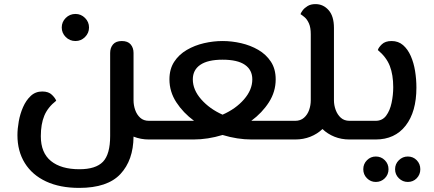

<svg xmlns="http://www.w3.org/2000/svg" viewBox="-20 -680 2115 936"><path d="M366 236Q272 236 204.5 204.5Q137 173 101 115Q65 57 65 -21Q65 -52 71.5 -88.5Q78 -125 92.5 -158Q107 -191 130 -212.5Q153 -234 186 -234Q217 -234 233.5 -217.5Q250 -201 254 -189Q213 -157 196 -116Q179 -75 179 -16Q179 65 228.5 105Q278 145 367 145Q447 145 482 108.5Q517 72 517 -17V-422Q517 -447 531 -463.5Q545 -480 574 -480Q603 -480 617 -463.5Q631 -447 631 -422V-191Q631 -167 639 -144Q647 -121 663.5 -106Q680 -91 706 -91H751Q762 -91 766.5 -79Q771 -67 771 -46Q771 -25 766.5 -12.5Q762 0 751 0H706Q666 0 631 -14Q630 101 567 168.5Q504 236 366 236ZM348 -480Q320 -480 300.5 -499.5Q281 -519 281 -546Q281 -573 300.5 -592.5Q320 -612 348 -612Q375 -612 394.5 -592.5Q414 -573 414 -546Q414 -519 394.5 -499.5Q375 -480 348 -480Z M920 -293Q920 -242 961 -195.5Q1002 -149 1065 -121Q1129 -149 1169.5 -195.5Q1210 -242 1210 -293Q1210 -339 1174 -364Q1138 -389 1065 -389Q993 -389 956.5 -364Q920 -339 920 -293ZM751 0Q740 0 735.5 -12.5Q731 -25 731 -46Q731 -67 735.5 -79Q740 -91 751 -91H923Q925 -91 926 -91Q873 -130 839.5 -181.5Q806 -233 806 -293Q806 -343 829 -378.5Q852 -414 890.5 -436.5Q929 -459 974.5 -469.5Q1020 -480 1065 -480Q1110 -480 1155.5 -469.5Q1201 -459 1239 -437Q1277 -415 1300.5 -379.5Q1324 -344 1324 -293Q1324 -233 1291 -181.5Q1258 -130 1205 -91H1207H1379Q1390 -91 1394.5 -79Q1399 -67 1399 -46Q1399 -25 1394.5 -12.5Q1390 0 1379 0H1207Q1137 0 1065 -22Q993 0 923 0Z M1379 0Q1368 0 1363.5 -12.5Q1359 -25 1359 -46Q1359 -67 1363.5 -79Q1368 -91 1379 -91H1419Q1445 -91 1462 -106Q1479 -121 1487 -144Q1495 -167 1495 -191V-513Q1495 -546 1486 -566Q1477 -586 1465 -596Q1453 -606 1445 -611Q1447 -618 1455.5 -629.5Q1464 -641 1479.5 -650.5Q1495 -660 1518 -660Q1556 -660 1582 -630.5Q1608 -601 1608 -544V-191Q1608 -167 1616.5 -144Q1625 -121 1641.5 -106Q1658 -91 1684 -91H1729Q1740 -91 1744.5 -79Q1749 -67 1749 -46Q1749 -25 1744.5 -12.5Q1740 0 1729 0H1684Q1644 0 1610.5 -13.5Q1577 -27 1552 -51Q1527 -27 1493 -13.5Q1459 0 1419 0Z M1729 0Q1718 0 1713.5 -12.5Q1709 -25 1709 -46Q1709 -67 1713.5 -79Q1718 -91 1729 -91H1811Q1844 -91 1862.5 -116Q1881 -141 1889 -179Q1897 -217 1897 -255Q1897 -315 1880.5 -358Q1864 -401 1822 -436Q1825 -448 1841.5 -464Q1858 -480 1889 -480Q1922 -480 1945 -460Q1968 -440 1982.5 -407Q1997 -374 2003.5 -334Q2010 -294 2010 -253Q2010 -135 1957.5 -67.5Q1905 0 1811 0ZM1968 207Q1943 207 1924.5 189Q1906 171 1906 145Q1906 119 1924.5 101Q1943 83 1968 83Q1994 83 2011.5 101Q2029 119 2029 145Q2029 171 2011.5 189Q1994 207 1968 207ZM1812 207Q1787 207 1769 189Q1751 171 1751 145Q1751 119 1769 101Q1787 83 1812 83Q1838 83 1856 101Q1874 119 1874 145Q1874 171 1856 189Q1838 207 1812 207Z"/></svg>

Font: El Messiri SemiBold
Style: Regular
Weight: 600
Designer: Mohamed Gaber
Foundry: Kief Type Foundry
Version: Version 2.020; ttfautohint (v1.8.3)